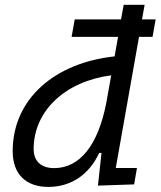

<svg xmlns="http://www.w3.org/2000/svg" viewBox="-20 -752 655 783"><path d="M484.4 -732.4 473.6 -672.9H284.7L272 -601.6H461.4L447.3 -522C206.1 -496.6 31.7 -350.6 31.7 -135.3C31.7 -43 84.5 10.3 177.2 10.3C271 10.3 345.2 -42 384.3 -128.4H394L379.4 4.9L526.9 0L538.6 -66.9H452.1L546.9 -601.6H602.1L614.7 -672.9H559.1L569.8 -732.4ZM413.1 -330.6C379.4 -159.7 305.7 -66.4 200.7 -66.4C147.9 -66.4 117.2 -94.7 117.2 -144C117.2 -301.8 248.5 -420.9 433.6 -444.8Z"/></svg>

Font: Cascadia Code SemiLight
Style: Italic
Weight: 350
Italic angle: -10°
Monospace: yes
Designer: Aaron Bell
Foundry: Saja Typeworks
Version: Version 2404.023